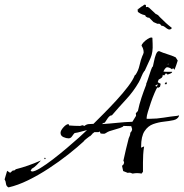

<svg xmlns="http://www.w3.org/2000/svg" viewBox="-154 -686 798 834"><path d="M-117 128Q-127 123 -128 112Q-129 101 -134 93L-123 56L-111 64H-109L-99 55L-91 54L-85 49Q-30 35 21 12H23Q16 20 5 31Q-6 42 -16 47L-21 56L-15 59Q-3 59 21.5 44Q46 29 76 6Q106 -17 136 -42.5Q166 -68 189.5 -89Q213 -110 224 -121Q211 -118 197.5 -114Q184 -110 170 -108Q165 -103 159 -94Q153 -85 144 -85Q134 -85 121.5 -90.5Q109 -96 109 -109Q109 -119 121.5 -133Q134 -147 144 -147L146 -141Q158 -140 170 -139.5Q182 -139 194 -139L204 -142L213 -139Q221 -146 231.5 -147Q242 -148 252 -148Q268 -164 295 -191Q322 -218 351 -249.5Q380 -281 402 -310Q424 -339 431 -358L433 -361L434 -360Q447 -379 452 -402Q457 -425 465 -445V-444Q466 -446 468 -451Q470 -456 470 -458Q470 -474 461 -487Q461 -493 469 -501.5Q477 -510 487 -516.5Q497 -523 503 -523Q508 -523 508 -521L509 -496Q511 -459 500 -434Q489 -409 474 -377V-379Q466 -368 461 -355Q456 -342 449 -329Q426 -289 394 -254.5Q362 -220 332 -185H331Q323 -185 314 -172.5Q305 -160 301 -153H298L290 -148V-147Q322 -149 355 -152.5Q388 -156 421 -157L437 -183L436 -194L445 -204Q451 -233 460.5 -261.5Q470 -290 481 -318V-322Q484 -328 490 -346.5Q496 -365 501.5 -381Q507 -397 510 -397Q512 -404 515 -420Q518 -436 523.5 -450Q529 -464 537 -464Q555 -456 573.5 -450.5Q592 -445 609 -437L618 -423Q615 -413 611.5 -403Q608 -393 604 -383L598 -390L593 -385Q584 -393 571 -394Q566 -392 562 -386.5Q558 -381 556 -375Q562 -374 568.5 -374Q575 -374 582 -374H594Q593 -369 586 -366.5Q579 -364 574 -362L567 -368L559 -358L553 -361Q553 -350 545 -346L535 -340L531 -329L544 -322L541 -309L534 -305L529 -306Q525 -300 517 -281.5Q509 -263 501.5 -241Q494 -219 488.5 -200.5Q483 -182 483 -175V-170H497Q527 -170 557 -175Q587 -180 617 -183L621 -185L624 -183Q618 -168 599.5 -164Q581 -160 557.5 -157.5Q534 -155 511.5 -147Q489 -139 474 -116.5Q459 -94 459 -49V-44L460 -45L472 -50Q469 -32 468 -14.5Q467 3 467 20V60L461 68Q456 67 451 66.5Q446 66 441 66Q437 66 432 66.5Q427 67 422 68Q418 66 412.5 64.5Q407 63 401 65Q392 62 381 57L376 34Q385 29 385 18L382 12Q387 -13 393 -37Q399 -61 405 -85Q408 -91 410 -97Q412 -103 412 -109L418 -117L420 -125L416 -138L382 -139Q382 -135 367 -130Q352 -125 335.5 -120.5Q319 -116 314 -113Q310 -111 305 -107.5Q300 -104 294 -105L283 -106L279 -115L274 -112H256L246 -104H247L237 -94H235L212 -76L213 -75Q183 -47 143 -15.5Q103 16 58 45.5Q13 75 -32 97Q-77 119 -117 128ZM577 -406 578 -409H576L574 -407ZM565 -320 561 -321 568 -331 571 -321ZM526 -310 531 -317 530 -320 520 -313ZM38 5 40 -1 43 0 44 4 43 5ZM579 -558Q571 -561 564.5 -567Q558 -573 550 -574Q547 -573 545 -577Q543 -581 539 -582Q538 -584 535.5 -583Q533 -582 529 -583L513 -590L493 -610Q490 -608 489 -609L481 -613Q477 -616 477.5 -618Q478 -620 472 -621L465 -623L456 -627L445 -634L444 -642L443 -645H445L447 -646Q447 -648 448.5 -648.5Q450 -649 451 -650L460 -657Q465 -659 470 -663.5Q475 -668 479 -664Q481 -663 480 -659Q479 -655 481 -655L487 -656Q490 -656 490 -654L491 -653L492 -654L523 -625Q524 -624 527 -624L530 -621L531 -622L541 -611L567 -586Q573 -581 578.5 -576Q584 -571 591 -566Q592 -566 592 -564Q592 -562 588 -559.5Q584 -557 579 -558Z"/></svg>

Font: Kolker Brush
Style: Regular
Weight: 400
Designer: Robert E. Leuschke
Foundry: Robert E. Leuschke
Version: Version 1.010; ttfautohint (v1.8.3)